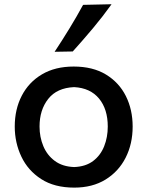

<svg xmlns="http://www.w3.org/2000/svg" viewBox="-20 -856 682 889"><path d="M323.7 12.7Q231.9 12.7 170.7 -26.9Q109.4 -66.4 78.9 -130.9Q48.3 -195.3 48.3 -270Q48.3 -350.1 80.8 -412.8Q113.3 -475.6 174.3 -511.7Q235.4 -547.9 321.3 -547.9Q409.7 -547.9 470.5 -511Q531.2 -474.1 562.7 -411.4Q594.2 -348.6 594.2 -270Q594.2 -189.9 561.8 -126Q529.3 -62 468.8 -24.7Q408.2 12.7 323.7 12.7ZM323.2 -82.5Q376.5 -84.5 410.9 -110.4Q445.3 -136.2 462.2 -178.5Q479 -220.7 479 -270Q479 -350.6 438.5 -399.7Q397.9 -448.7 323.2 -452.6Q243.7 -449.2 203.4 -398.2Q163.1 -347.2 163.1 -270Q163.1 -221.2 180.7 -179.2Q198.2 -137.2 233.9 -110.8Q269.5 -84.5 323.2 -82.5ZM232.9 -616.2Q269 -670.9 302 -724.9Q335 -778.8 364.7 -833.5L496.6 -836.4Q456.5 -780.3 410.9 -725.8Q365.2 -671.4 316.9 -617.7Z"/></svg>

Font: Pinar DS4-Medium
Style: Regular
Weight: 500
Designer: Amin Abedi
Version: Version 2.000